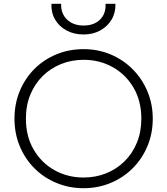

<svg xmlns="http://www.w3.org/2000/svg" viewBox="-20 -973 878 1008"><path d="M419 15Q342 15 275.8 -12.8Q209.5 -40.5 160.2 -90Q111 -139.5 83.5 -206Q56 -272.5 56 -350Q56 -428 83.5 -494.5Q111 -561 160.2 -610.5Q209.5 -660 275.8 -687.5Q342 -715 419 -715Q495.5 -715 561.5 -687Q627.5 -659 677 -609Q726.5 -559 754.2 -492.8Q782 -426.5 782 -350Q782 -272.5 754.2 -206Q726.5 -139.5 677 -90Q627.5 -40.5 561.5 -12.8Q495.5 15 419 15ZM419 -41Q482 -41 537 -63Q592 -85 633.5 -125.8Q675 -166.5 698.5 -223.5Q722 -280.5 722 -350Q722 -443 681.2 -512.5Q640.5 -582 571.8 -620.5Q503 -659 419 -659Q356 -659 301 -637Q246 -615 204.5 -574.2Q163 -533.5 139.5 -476.8Q116 -420 116 -350Q116 -257 156.8 -187.5Q197.5 -118 266.2 -79.5Q335 -41 419 -41ZM419 -792Q368.5 -792 329.8 -812.8Q291 -833.5 269.5 -870Q248 -906.5 250 -953H301Q299 -902 331.8 -870.5Q364.5 -839 419 -839Q474 -839 505.5 -870.5Q537 -902 534 -953H586Q587.5 -906.5 565.8 -870Q544 -833.5 505.8 -812.8Q467.5 -792 419 -792Z"/></svg>

Font: Geologica Thin
Style: Regular
Weight: 100
Version: Version 1.010;gftools[0.9.28]